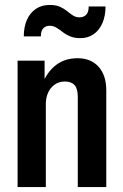

<svg xmlns="http://www.w3.org/2000/svg" viewBox="-20 -755 495 775"><path d="M51 0V-510H160V-414H165V0ZM294 0V-364Q294 -397 281 -411.5Q268 -426 242 -426Q218 -426 200.5 -413.5Q183 -401 174 -380.5Q165 -360 165 -335L150 -414Q170 -465 206 -492.5Q242 -520 293 -520Q347 -520 378 -485.5Q409 -451 409 -390V0ZM305 -601Q280 -601 262.5 -608.5Q245 -616 232.5 -626Q220 -636 207.5 -643.5Q195 -651 180 -651Q165 -651 155 -641Q145 -631 145 -608H76Q76 -646 88.5 -674.5Q101 -703 124.5 -719Q148 -735 180 -735Q206 -735 222.5 -727.5Q239 -720 251 -710Q263 -700 274.5 -692.5Q286 -685 302 -685Q317 -685 327.5 -695Q338 -705 338 -729H406Q406 -691 393.5 -662Q381 -633 358 -617Q335 -601 305 -601Z"/></svg>

Font: Instrument Sans Condensed SemiBold
Style: Regular
Weight: 600
Width: 3
Designer: Rodrigo Fuenzalida
Foundry: fragTYPE
Version: Version 1.000;gftools[0.9.28]